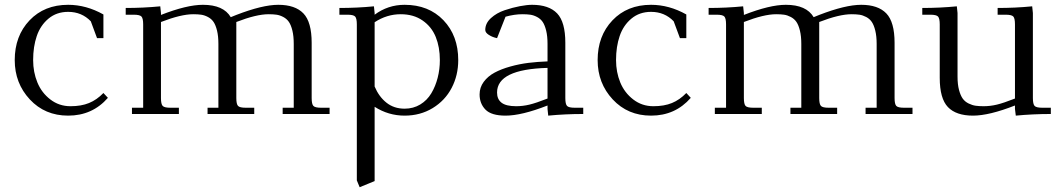

<svg xmlns="http://www.w3.org/2000/svg" viewBox="-20 -472 4390 795"><path d="M41 -223.1Q41 -323.2 102.3 -387.7Q163.6 -452.1 262.2 -452.1Q336.9 -452.1 408.2 -412.1V-314H381.8L356 -383.8Q318.4 -422.9 262.2 -422.9Q214.4 -422.9 180.9 -395Q147.5 -367.2 132.3 -323Q117.2 -278.8 117.2 -223.1Q117.2 -173.3 134.8 -130.6Q152.3 -87.9 188.5 -60.1Q224.6 -32.2 272 -32.2Q316.4 -32.2 348.6 -45.4Q380.9 -58.6 408.2 -86.9L426.8 -66.9Q362.3 6.8 262.2 6.8Q166 6.8 103.5 -60.3Q41 -127.4 41 -223.1Z M500.5 -411.1V-439Q573.2 -439 643.6 -445.8L646.5 -418V-410.2Q753.4 -452.1 820.3 -452.1Q905.3 -452.1 935.5 -400.9L958.5 -410.2Q1066.9 -452.1 1132.3 -452.1Q1202.1 -452.1 1236.3 -416.5Q1270.5 -380.9 1270.5 -294.9V-65.9Q1270.5 -41 1277.6 -33.4Q1284.7 -25.9 1309.6 -25.9H1344.7V0H1150.4V-25.9H1196.3V-290Q1196.3 -322.3 1190.7 -345.2Q1185.1 -368.2 1176.3 -381.1Q1167.5 -394 1153.1 -401.6Q1138.7 -409.2 1125 -411.1Q1111.3 -413.1 1092.3 -413.1Q1041.5 -413.1 958.5 -380.9V-65.9Q958.5 -41 965.6 -33.4Q972.7 -25.9 997.6 -25.9H1032.7V0H839.4V-25.9H884.3V-290Q884.3 -322.3 878.7 -345.2Q873 -368.2 864.3 -381.1Q855.5 -394 841.1 -401.6Q826.7 -409.2 813 -411.1Q799.3 -413.1 780.3 -413.1Q729.5 -413.1 646.5 -380.9V-65.9Q646.5 -41 653.6 -33.4Q660.6 -25.9 685.5 -25.9H720.7V0H526.4V-25.9H572.8V-371.1Q572.8 -396 565.7 -403.6Q558.6 -411.1 533.7 -411.1Z M1385.3 -411.1V-439Q1458 -439 1528.3 -445.8L1531.2 -418V-411.1Q1586.4 -452.1 1655.3 -452.1Q1754.9 -452.1 1816.2 -388.2Q1877.4 -324.2 1877.4 -223.1Q1877.4 -160.2 1850.1 -107.9Q1822.8 -55.7 1771.5 -24.4Q1720.2 6.8 1655.3 6.8Q1588.4 6.8 1531.2 -29.8V277.8L1469.2 303.2L1457.5 274.9V-371.1Q1457.5 -396 1450.4 -403.6Q1443.4 -411.1 1418.5 -411.1ZM1531.2 -113.8Q1548.8 -71.8 1580.1 -46.9Q1611.3 -22 1655.3 -22Q1691.4 -22 1720 -39.3Q1748.5 -56.6 1765.9 -85.7Q1783.2 -114.7 1792.2 -149.9Q1801.3 -185.1 1801.3 -223.1Q1801.3 -276.9 1784.2 -319.1Q1767.1 -361.3 1729.7 -387.2Q1692.4 -413.1 1639.2 -413.1Q1581.5 -413.1 1531.2 -379.9Z M1965.8 -81.1Q1965.8 -109.9 1982.9 -133.1Q2000 -156.2 2027.6 -171.1Q2055.2 -186 2092.8 -196.5Q2130.4 -207 2168.2 -211.7Q2206.1 -216.3 2247.1 -217.8V-290Q2247.1 -322.3 2241.5 -345.2Q2235.8 -368.2 2227.1 -381.1Q2218.3 -394 2203.9 -401.6Q2189.5 -409.2 2175.8 -411.1Q2162.1 -413.1 2143.1 -413.1Q2109.9 -413.1 2073.2 -402.8L2038.1 -314Q2019 -317.9 2004.2 -327.4Q1989.3 -336.9 1989.3 -348.1Q1989.3 -375.5 2012.7 -397Q2036.1 -418.5 2069.6 -429.7Q2103 -440.9 2132.8 -446.5Q2162.6 -452.1 2183.1 -452.1Q2252.9 -452.1 2286.9 -416.5Q2320.8 -380.9 2320.8 -294.9V-65.9Q2320.8 -41 2327.9 -33.4Q2335 -25.9 2359.9 -25.9H2395V0Q2319.8 0 2250 6.8L2247.1 -21V-35.2Q2140.1 6.8 2073.2 6.8Q2014.6 6.8 1990.2 -18.1Q1965.8 -43 1965.8 -81.1ZM2038.1 -88.9Q2038.1 -61 2056.9 -46.6Q2075.7 -32.2 2117.2 -32.2Q2144.5 -32.2 2172.1 -38.8Q2199.7 -45.4 2247.1 -64V-190.9Q2038.1 -185.1 2038.1 -88.9Z M2454.6 -223.1Q2454.6 -323.2 2515.9 -387.7Q2577.1 -452.1 2675.8 -452.1Q2750.5 -452.1 2821.8 -412.1V-314H2795.4L2769.5 -383.8Q2731.9 -422.9 2675.8 -422.9Q2627.9 -422.9 2594.5 -395Q2561 -367.2 2545.9 -323Q2530.8 -278.8 2530.8 -223.1Q2530.8 -173.3 2548.3 -130.6Q2565.9 -87.9 2602.1 -60.1Q2638.2 -32.2 2685.5 -32.2Q2730 -32.2 2762.2 -45.4Q2794.4 -58.6 2821.8 -86.9L2840.3 -66.9Q2775.9 6.8 2675.8 6.8Q2579.6 6.8 2517.1 -60.3Q2454.6 -127.4 2454.6 -223.1Z M2914.1 -411.1V-439Q2986.8 -439 3057.1 -445.8L3060.1 -418V-410.2Q3167 -452.1 3233.9 -452.1Q3318.8 -452.1 3349.1 -400.9L3372.1 -410.2Q3480.5 -452.1 3545.9 -452.1Q3615.7 -452.1 3649.9 -416.5Q3684.1 -380.9 3684.1 -294.9V-65.9Q3684.1 -41 3691.2 -33.4Q3698.2 -25.9 3723.1 -25.9H3758.3V0H3564V-25.9H3609.9V-290Q3609.9 -322.3 3604.2 -345.2Q3598.6 -368.2 3589.8 -381.1Q3581.1 -394 3566.7 -401.6Q3552.2 -409.2 3538.6 -411.1Q3524.9 -413.1 3505.9 -413.1Q3455.1 -413.1 3372.1 -380.9V-65.9Q3372.1 -41 3379.2 -33.4Q3386.2 -25.9 3411.1 -25.9H3446.3V0H3252.9V-25.9H3297.9V-290Q3297.9 -322.3 3292.2 -345.2Q3286.6 -368.2 3277.8 -381.1Q3269 -394 3254.6 -401.6Q3240.2 -409.2 3226.6 -411.1Q3212.9 -413.1 3193.8 -413.1Q3143.1 -413.1 3060.1 -380.9V-65.9Q3060.1 -41 3067.1 -33.4Q3074.2 -25.9 3099.1 -25.9H3134.3V0H2939.9V-25.9H2986.3V-371.1Q2986.3 -396 2979.2 -403.6Q2972.2 -411.1 2947.3 -411.1Z M3798.8 -411.1V-439Q3871.6 -439 3941.9 -445.8L3944.8 -418V-154.8Q3944.8 -122.6 3950.9 -99.6Q3957 -76.7 3966.3 -63.7Q3975.6 -50.8 3990.7 -43.5Q4005.9 -36.1 4019.8 -34.2Q4033.7 -32.2 4052.7 -32.2Q4080.1 -32.2 4107.7 -38.8Q4135.3 -45.4 4182.6 -64V-371.1Q4182.6 -396.5 4175.5 -403.8Q4168.5 -411.1 4144 -411.1H4110.8V-439Q4184.1 -439 4253.9 -445.8L4256.8 -418V-65.9Q4256.8 -41 4263.9 -33.4Q4271 -25.9 4295.9 -25.9H4331.1V0Q4256.3 0 4186 6.8L4182.6 -21V-35.2Q4075.7 6.8 4008.8 6.8Q3939 6.8 3905 -28.6Q3871.1 -64 3871.1 -149.9V-371.1Q3871.1 -396 3864 -403.6Q3856.9 -411.1 3832 -411.1Z"/></svg>

Font: Dihjauti S
Style: Regular
Weight: 400
Designer: T. Christopher White
Version: Version 3.0.0